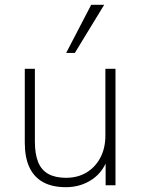

<svg xmlns="http://www.w3.org/2000/svg" viewBox="-20 -770 585 798"><path d="M254 8Q197 8 159 -13Q121 -34 102 -75Q83 -116 83 -177V-484H125V-181Q125 -130 138.5 -96.5Q152 -63 181 -47Q210 -31 254 -31Q303 -31 339.5 -53Q376 -75 397 -114.5Q418 -154 418 -207V-484H460V0H419V-121H431Q412 -58 364 -25Q316 8 254 8ZM255 -550 359 -750H413L291 -550Z"/></svg>

Font: Nunito Sans 12pt ExtraLight
Style: Regular
Weight: 200
Designer: Vernon Adams
Foundry: Vernon Adams
Version: Version 3.101;gftools[0.9.27]